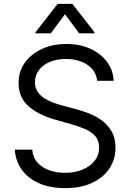

<svg xmlns="http://www.w3.org/2000/svg" viewBox="-20 -966 678 999"><path d="M485.8 -545.5Q479.4 -599.4 433.9 -629.3Q388.5 -659.1 322.4 -659.1Q274.1 -659.1 238.1 -643.5Q202.1 -627.8 182 -600.5Q161.9 -573.2 161.9 -538.4Q161.9 -509.2 176 -488.5Q190 -467.7 212 -454Q234 -440.3 258.2 -431.6Q282.3 -422.9 302.6 -417.6L376.4 -397.7Q404.8 -390.3 439.8 -377.1Q474.8 -364 506.9 -341.4Q539.1 -318.9 560 -283.7Q581 -248.6 581 -197.4Q581 -138.5 550.2 -90.9Q519.5 -43.3 460.8 -15.3Q402 12.8 318.2 12.8Q240.1 12.8 183.1 -12.4Q126.1 -37.6 93.6 -82.7Q61.1 -127.8 56.8 -187.5H147.7Q151.3 -146.3 175.6 -119.5Q199.9 -92.7 237.4 -79.7Q274.9 -66.8 318.2 -66.8Q368.6 -66.8 408.7 -83.3Q448.9 -99.8 472.3 -129.4Q495.7 -159.1 495.7 -198.9Q495.7 -235.1 475.5 -257.8Q455.3 -280.5 422.2 -294.7Q389.2 -308.9 350.9 -319.6L261.4 -345.2Q176.1 -369.7 126.4 -415.1Q76.7 -460.6 76.7 -534.1Q76.7 -595.2 109.9 -640.8Q143.1 -686.4 199.4 -711.8Q255.7 -737.2 325.3 -737.2Q395.6 -737.2 450.3 -712.2Q505 -687.1 537.1 -643.8Q569.2 -600.5 571 -545.5ZM392 -792.6 318.2 -892 244.3 -792.6H164.8V-798.3L279.8 -946H356.5L471.6 -798.3V-792.6Z"/></svg>

Font: InterMG
Style: Regular
Weight: 400
Designer: Rasmus Andersson
Foundry: rsms
Version: Version 3.019;December 26, 2023;FontCreator 15.0.0.2955 64-b